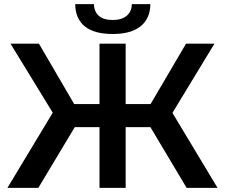

<svg xmlns="http://www.w3.org/2000/svg" viewBox="-20 -912 1092 932"><path d="M710 -295H590V0H463V-295H343L166 0H16L236 -365L31 -700H169L340 -407H463V-700H590V-407H711L883 -700H1021L817 -364L1036 0H886ZM345 -892H436Q437 -855 460 -835Q483 -815 527 -815Q570 -815 594.5 -835Q619 -855 620 -892H710Q709 -822 662.5 -784.5Q616 -747 527 -747Q437 -747 391.5 -784Q346 -821 345 -892Z"/></svg>

Font: mBank SemiBold
Style: Regular
Weight: 600
Designer: Julieta Ulanovsky
Foundry: Julieta Ulanovsky
Version: Version 7.200